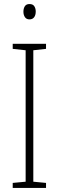

<svg xmlns="http://www.w3.org/2000/svg" viewBox="-20 -931 291 951"><path d="M208 0H43V-25L107 -31V-682L43 -689V-714H208V-689L145 -682V-31L208 -25ZM126 -911Q143 -911 150 -900Q157 -889 157 -874Q157 -856 149 -845.5Q141 -835 126 -835Q111 -835 103.5 -846Q96 -857 96 -873Q96 -889 103 -900Q110 -911 126 -911Z"/></svg>

Font: Noto Sans Telugu Condensed ExtraLight
Style: Regular
Weight: 200
Width: 3
Designer: Jelle Bosma - Monotype Design Team
Foundry: Monotype Imaging Inc.
Version: Version 2.005; ttfautohint (v1.8.4.7-5d5b)